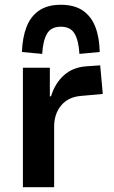

<svg xmlns="http://www.w3.org/2000/svg" viewBox="-20 -785 476 805"><path d="M76 0V-501H189V-381H194Q210 -435 247.5 -469Q285 -503 342 -507L400 -511L411 -391L321 -383Q267 -379 237 -343.5Q207 -308 207 -254V0ZM157 -559 72 -567Q74 -627 91 -671.5Q108 -716 143.5 -740.5Q179 -765 235 -765Q292 -765 327.5 -740.5Q363 -716 380 -671.5Q397 -627 398 -567L313 -559Q310 -614 293 -643.5Q276 -673 235 -673Q194 -673 177 -643.5Q160 -614 157 -559Z"/></svg>

Font: Nunito Sans 7pt SemiCondensed
Style: Bold
Weight: 700
Width: 4
Designer: Vernon Adams
Foundry: Vernon Adams
Version: Version 3.101;gftools[0.9.27]